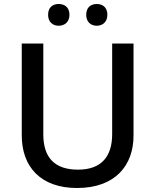

<svg xmlns="http://www.w3.org/2000/svg" viewBox="-20 -932 778 962"><path d="M221 -858C221 -821 245 -803 274 -803C303 -803 328 -821 328 -858C328 -896 303 -912 274 -912C245 -912 221 -896 221 -858ZM412 -858C412 -821 436 -803 465 -803C493 -803 518 -821 518 -858C518 -896 493 -912 465 -912C436 -912 412 -896 412 -858ZM649 -252V-714H542V-260C542 -151 491 -82 371 -82C254 -82 197 -142 197 -259V-714H89V-254C89 -95 185 10 366 10C558 10 649 -104 649 -252Z"/></svg>

Font: Noto Sans Gujarati UI Medium
Style: Regular
Weight: 500
Designer: Jelle Bosma - Monotype Design Team, Universal Thirst
Foundry: Monotype Imaging Inc.
Version: Version 2.106